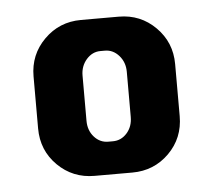

<svg xmlns="http://www.w3.org/2000/svg" viewBox="-35 -768 451 405"><g transform="rotate(-5 190.0 -565.0)"><path d="M339.8 -509.8Q339.8 -463.4 307.9 -431.6Q275.9 -399.9 230 -399.9H149.9Q104 -399.9 72 -431.6Q40 -463.4 40 -509.8V-620.1Q40 -666 72 -698Q104 -730 149.9 -730H230Q275.9 -730 307.9 -698Q339.8 -666 339.8 -620.1ZM236.8 -517.1V-612.8Q236.8 -632.8 224.4 -647Q211.9 -661.1 194.8 -661.1H185.1Q168 -661.1 155.5 -647Q143.1 -632.8 143.1 -612.8V-517.1Q143.1 -496.6 155.3 -482.9Q167.5 -469.2 185.1 -469.2H194.8Q212.4 -469.2 224.6 -482.9Q236.8 -496.6 236.8 -517.1Z"/></g></svg>

Font: Laconic
Style: Bold
Weight: 700
Designer: Robby Woodard
Version: Version 1.000